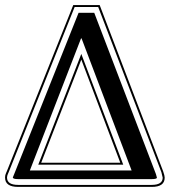

<svg xmlns="http://www.w3.org/2000/svg" viewBox="-21 -709 677 760"><path d="M300.8 -495.6 466.8 -57.1H130.4ZM300.8 -473.1 142.1 -64.9H455.1ZM630.9 -5.9Q630.9 31.2 579.1 30.8H50.8Q-1 30.8 -1 -6.3Q-1 -6.3 -1 -7.3Q-1 -15.6 2.9 -23.9Q5.4 -29.3 6.3 -31.7L269 -689H373.5L625 -30.3Q630.9 -13.2 630.9 -5.9ZM6.8 -6.3Q6.8 22.9 50.8 22.9H579.1Q623 22.9 623 -5.9Q623 -5.9 617.7 -27.8L367.7 -681.2H274.4L13.7 -28.3Q12.2 -24.4 10.3 -20.5Q7.3 -14.2 6.8 -6.8ZM299.8 -557.1 97.2 -34.2H500L301.8 -557.1ZM352.1 -658.2 596.2 -20Q600.1 -7.8 600.1 -5.9Q600.1 0 579.1 0H50.8Q29.8 0 29.8 -6.8Q29.8 -7.8 35.2 -20L290 -658.2Z"/></svg>

Font: Linux Libertine Initials
Style: Initials
Weight: 400
Designer: Philipp H. Poll
Foundry: Philipp H. Poll
Version: Version 5.0.6